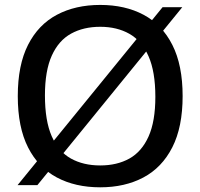

<svg xmlns="http://www.w3.org/2000/svg" viewBox="-20 -770 834 799"><path d="M135.5 0.5H53L656.5 -740H738.5ZM397 9.5Q293.5 9.5 216.5 -31.5Q139.5 -72.5 96.8 -156.5Q54 -240.5 54 -370Q54 -499.5 96.8 -583.5Q139.5 -667.5 216.8 -708.5Q294 -749.5 397 -749.5Q500.5 -749.5 577.5 -708.5Q654.5 -667.5 697.2 -583.2Q740 -499 740 -370Q740 -241 697 -156.8Q654 -72.5 576.8 -31.5Q499.5 9.5 397 9.5ZM397 -81.5Q467 -81.5 518.5 -110.2Q570 -139 598.2 -202Q626.5 -265 626.5 -367Q626.5 -472 598 -536.2Q569.5 -600.5 518 -629.5Q466.5 -658.5 397 -658.5Q327.5 -658.5 275.8 -630Q224 -601.5 195.5 -538.5Q167 -475.5 167 -373Q167 -267.5 195.2 -203.2Q223.5 -139 275.2 -110.2Q327 -81.5 397 -81.5Z"/></svg>

Font: Encode Sans SemiExpanded Medium
Style: Regular
Weight: 500
Width: 6
Designer: Multiple Designers
Foundry: Impallari Type
Version: Version 3.002